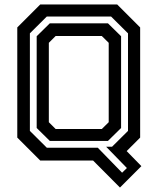

<svg xmlns="http://www.w3.org/2000/svg" viewBox="-20 -720 712 861"><path d="M518 121 397.5 0H160.5L57.5 -103V-597L160.5 -700H505.5L608.5 -597V-103L548 -42.5L614 25ZM527.5 54.5 549 33.5 456 -62H482.5L554 -133V-570.5L478 -646H190L114 -570.5V-133L190 -57.5H418.5ZM229.5 -141.5H436.5L467.5 -172V-528L436.5 -558.5H229.5L199 -528V-172ZM203.5 -88 144.5 -146V-557.5L203.5 -615.5H464L523 -557.5V-146L464 -88Z"/></svg>

Font: Tourney Thin SemiBold
Style: Regular
Weight: 600
Version: Version 1.015